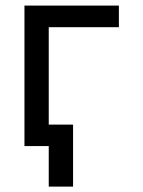

<svg xmlns="http://www.w3.org/2000/svg" viewBox="-20 -528 518 694"><path d="M112.3 -77.6V0H156.2V146.5H244.1V-77.6ZM68.4 0H156.2V-429.7H409.7V-507.8H68.4Z"/></svg>

Font: Giphurs
Style: Regular
Weight: 400
Version: Version 2.010